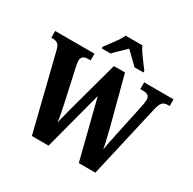

<svg xmlns="http://www.w3.org/2000/svg" viewBox="-199 -1134 1344 1336"><g transform="rotate(30 472.5 -465.5)"><path d="M71 -607Q63 -638 48.5 -649Q34 -660 8 -660H-3V-714H313V-660H292Q240 -660 240 -615Q240 -607 243 -588.5Q246 -570 250 -555L300 -328Q308 -293 317 -247Q326 -201 330 -169Q336 -201 345 -234Q354 -267 364 -307L473 -707H562L661 -332Q673 -283 683 -241.5Q693 -200 699 -167Q704 -201 713 -244Q722 -287 731 -331L779 -555Q782 -569 785 -588Q788 -607 788 -617Q788 -640 774.5 -650Q761 -660 733 -660H712V-714H948V-660H931Q906 -660 891 -645.5Q876 -631 865 -582L732 0H599L480 -470L356 0H222ZM338 -784Q352 -803 372 -829Q392 -855 410.5 -882Q429 -909 438 -931H572Q582 -909 600.5 -882Q619 -855 639 -829Q659 -803 673 -784V-771H601Q591 -782 573.5 -799Q556 -816 537 -834Q518 -852 505 -865Q484 -844 455 -817Q426 -790 410 -771H338Z"/></g></svg>

Font: Noto Serif Thai Condensed ExtraBold
Style: Regular
Weight: 800
Width: 3
Designer: Monotype Design Team
Foundry: Monotype Imaging Inc.
Version: Version 2.002; ttfautohint (v1.8.4.7-5d5b)